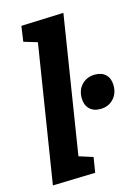

<svg xmlns="http://www.w3.org/2000/svg" viewBox="-119 -846 667 918"><g transform="rotate(-15 215.0 -387.0)"><path d="M26 5 134 -675 67 -695 78 -771 288 -779 180 -98 249 -76 237 -1ZM340 -289Q306 -289 286.5 -309Q267 -329 267 -363Q267 -404 292.5 -429.5Q318 -455 357 -455Q391 -455 410.5 -435.5Q430 -416 430 -381Q430 -341 405 -315Q380 -289 340 -289Z"/></g></svg>

Font: Bitter
Style: Bold Italic
Weight: 700
Italic angle: -9°
Designer: Sol Matas, and Bitter project Authors
Foundry: Sol Matas
Version: Version 2.001